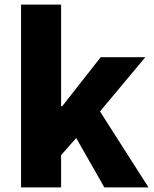

<svg xmlns="http://www.w3.org/2000/svg" viewBox="-20 -819 674 839"><path d="M72 0H247V-141L313 -216L436 0H629L417 -332L615 -569H420L252 -355H247V-799H72Z"/></svg>

Font: Noto Sans CJK HK Black
Style: Regular
Weight: 900
Designer: Ryoko NISHIZUKA 西塚涼子 (kana, bopomofo & ideographs); Paul D. Hunt (Latin, Greek & Cyrillic); Sandoll Communications 산돌커뮤니
Foundry: Adobe
Version: Version 2.004;hotconv 1.0.118;makeotfexe 2.5.65603